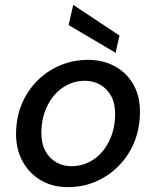

<svg xmlns="http://www.w3.org/2000/svg" viewBox="-20 -757 642 789"><path d="M259 12Q195 12 146.5 -17Q98 -46 71.5 -96.5Q45 -147 46 -211Q47 -276 70 -330.5Q93 -385 133.5 -425.5Q174 -466 227.5 -488.5Q281 -511 342 -511Q406 -511 455 -483Q504 -455 530.5 -405.5Q557 -356 555 -290Q554 -226 531 -171Q508 -116 467.5 -75Q427 -34 374 -11Q321 12 259 12ZM273 -74Q323 -74 363.5 -101Q404 -128 428 -176Q452 -224 453 -284Q454 -330 437.5 -361Q421 -392 392.5 -408.5Q364 -425 329 -425Q280 -425 239.5 -398Q199 -371 175 -323Q151 -275 150 -215Q149 -170 165.5 -138.5Q182 -107 210.5 -90.5Q239 -74 273 -74ZM455 -540 262 -654 281 -737 471 -611Z"/></svg>

Font: DM Sans 20pt Medium
Style: Italic
Weight: 500
Italic angle: -10°
Version: Version 4.004;gftools[0.9.30]